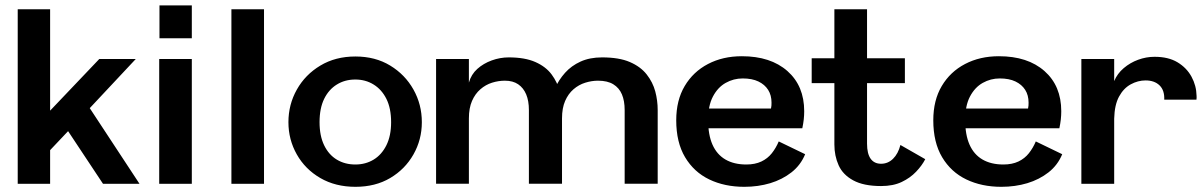

<svg xmlns="http://www.w3.org/2000/svg" viewBox="-20 -695 4554 726"><path d="M47 0V-660H169.5V-261.3H154.9L355.5 -472H493.5L285.5 -249.9L284.8 -338.7L507.5 0H369.5L201.3 -253.6L285.5 -249.9L147.9 -104.4L169.5 -151.6V0Z M582 0V-472H705.3V0ZM583 -550.3V-674.6H705.3V-550.3Z M855 0V-660H978.3V0Z M1324 11.4Q1248.5 11.4 1191.2 -21.8Q1134 -55 1102.3 -111.1Q1070.6 -167.1 1070.6 -233Q1070.6 -299.9 1102.5 -356.4Q1134.3 -412.9 1191.4 -447.1Q1248.5 -481.4 1323.8 -481.4Q1399.1 -481.4 1455.4 -447.1Q1511.7 -412.9 1543.4 -356.4Q1575.1 -299.9 1575.1 -233Q1575.1 -167.1 1543.4 -111.1Q1511.6 -55 1455.4 -21.8Q1399.3 11.4 1324 11.4ZM1323.7 -73Q1362.2 -73 1392.7 -91.4Q1423.1 -109.8 1441 -145.6Q1458.9 -181.5 1458.9 -233Q1458.9 -285.5 1441.1 -321.1Q1423.3 -356.6 1392.7 -375.4Q1362.2 -394.3 1323.5 -394.3Q1284.2 -394.3 1253.7 -375.4Q1223.1 -356.6 1205.7 -321.1Q1188.3 -285.5 1188.3 -233Q1188.3 -181.5 1205.7 -145.6Q1223.1 -109.8 1253.6 -91.4Q1284.1 -73 1323.7 -73Z M1903.6 -478Q1964.7 -478 2004.3 -460.5Q2043.9 -443 2065.8 -413.5Q2087.7 -383.9 2096.4 -349.4Q2105.1 -314.8 2105.1 -278.7V-0.2H1979.9V-278.7Q1979.9 -313.7 1969.6 -338.2Q1959.3 -362.7 1939.4 -376.3Q1919.5 -389.9 1889.1 -389.9Q1864.7 -389.9 1840.5 -382.3Q1816.3 -374.7 1796.5 -357.5Q1776.6 -340.3 1764.8 -313.3Q1753 -286.3 1753 -247.2V-0.2H1628.9V-472H1753V-382.7Q1761.8 -413.8 1784.9 -434.5Q1807.9 -455.1 1839.5 -466.6Q1871 -478 1903.6 -478ZM2256.5 -478Q2320.9 -478 2361.5 -460.5Q2402.2 -443 2425.3 -413.5Q2448.5 -383.9 2457.7 -349.4Q2466.9 -314.8 2466.9 -278.7V-0.2H2342V-278.7Q2342 -313.7 2331.6 -338.2Q2321.3 -362.7 2299.1 -376.3Q2277 -389.9 2241.1 -389.9Q2217.5 -389.9 2193 -382.3Q2168.5 -374.7 2148.6 -357.5Q2128.7 -340.3 2116.9 -313.3Q2105.1 -286.3 2105.1 -247.2L2058.3 -292.9Q2063.3 -327.1 2078.1 -360.2Q2092.9 -393.3 2116.7 -419.8Q2140.5 -446.4 2175.3 -462.2Q2210.1 -478 2256.5 -478Z M2649 -284.5H2895.3Q2896.7 -290.6 2897 -296Q2897.3 -301.4 2897.3 -307.1Q2897.3 -335 2884.5 -355.2Q2871.8 -375.3 2847.7 -386.9Q2823.7 -398.4 2788.3 -398.4Q2753.9 -398.4 2724 -381.6Q2694.1 -364.9 2675.7 -329.9Q2657.3 -294.9 2657.8 -240.9Q2657.5 -185.9 2673.9 -148.4Q2690.4 -110.9 2722.8 -92Q2755.2 -73 2801.9 -73Q2835.1 -73 2858.9 -84.3Q2882.7 -95.6 2898.5 -115.6Q2914.3 -135.6 2924.6 -160.2L3024.5 -111.9Q3007.6 -70.7 2972.9 -43.4Q2938.1 -16.1 2892.4 -2.3Q2846.7 11.4 2794.4 11.4Q2719.9 11.4 2661.9 -16.5Q2603.9 -44.4 2570.4 -100.6Q2537 -156.7 2537 -240.2Q2537 -315.8 2569 -369.7Q2601 -423.7 2657.1 -453Q2713.2 -482.4 2785.1 -482.4Q2894 -482.4 2957.5 -426.3Q3020.9 -370.2 3020.9 -274.4Q3020.9 -259.3 3019.2 -243.3Q3017.4 -227.3 3013.7 -209.9H2645.7Z M3311.6 8.5Q3245.7 8.5 3206.3 -13Q3166.9 -34.4 3151 -70.2Q3135 -105.9 3135 -148.6V-380.7H3049.2V-474.6H3135V-660H3258.5V-474.6H3401.6V-380.7H3258.5V-151.6Q3258.5 -113.9 3272.1 -94.8Q3285.7 -75.8 3311.6 -75.8Q3337.6 -75.8 3356.9 -94.7Q3376.2 -113.7 3384.7 -146.8L3478.6 -93.1Q3466.2 -68.9 3443.9 -45.6Q3421.7 -22.2 3389.5 -6.9Q3357.3 8.5 3311.6 8.5Z M3621 -284.5H3867.3Q3868.7 -290.6 3869 -296Q3869.3 -301.4 3869.3 -307.1Q3869.3 -335 3856.5 -355.2Q3843.8 -375.3 3819.7 -386.9Q3795.7 -398.4 3760.3 -398.4Q3725.9 -398.4 3696 -381.6Q3666.1 -364.9 3647.7 -329.9Q3629.3 -294.9 3629.8 -240.9Q3629.5 -185.9 3645.9 -148.4Q3662.4 -110.9 3694.8 -92Q3727.2 -73 3773.9 -73Q3807.1 -73 3830.9 -84.3Q3854.7 -95.6 3870.5 -115.6Q3886.3 -135.6 3896.6 -160.2L3996.5 -111.9Q3979.6 -70.7 3944.9 -43.4Q3910.1 -16.1 3864.4 -2.3Q3818.7 11.4 3766.4 11.4Q3691.9 11.4 3633.9 -16.5Q3575.9 -44.4 3542.4 -100.6Q3509 -156.7 3509 -240.2Q3509 -315.8 3541 -369.7Q3573 -423.7 3629.1 -453Q3685.2 -482.4 3757.1 -482.4Q3866 -482.4 3929.5 -426.3Q3992.9 -370.2 3992.9 -274.4Q3992.9 -259.3 3991.2 -243.3Q3989.4 -227.3 3985.7 -209.9H3617.7Z M4068.9 0V-472H4193V-388.4Q4204.7 -416.7 4229.1 -437.4Q4253.5 -458.1 4283.7 -469.1Q4314 -480.2 4345.1 -480.2Q4397.6 -480.4 4432.4 -459.5Q4467.1 -438.6 4485.4 -404.9Q4503.7 -371.3 4504.5 -333Q4504.7 -329.5 4504.7 -326.2Q4504.7 -322.9 4504.1 -318.2H4382.3Q4383.8 -353.5 4364.5 -372.2Q4345.2 -390.9 4311.6 -390.9Q4282.7 -390.9 4255.6 -376.1Q4228.5 -361.3 4211.4 -329.9Q4194.3 -298.5 4193 -246.3V0Z"/></svg>

Font: Panamera Thin
Style: Regular
Weight: 100
Designer: Bastien Sozeau
Foundry: NBR — Bastien Sozeau
Version: Version 3.003;gftools[0.9.33]